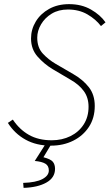

<svg xmlns="http://www.w3.org/2000/svg" viewBox="-20 -692 530 928"><path d="M226 12Q156 12 103.5 -17Q51 -46 18 -98L42 -114Q74 -66 120 -40Q166 -14 230 -14Q280 -14 320.5 -34Q361 -54 384.5 -90.5Q408 -127 408 -176Q408 -221 384.5 -252.5Q361 -284 322 -306L234 -358Q194 -382 162 -418Q130 -454 130 -506Q130 -550 153 -588Q176 -626 217.5 -649Q259 -672 314 -672Q374 -672 419.5 -646Q465 -620 490 -584L468 -566Q443 -599 402.5 -622.5Q362 -646 308 -646Q263 -646 230 -626Q197 -606 178.5 -574.5Q160 -543 160 -510Q160 -462 187 -433Q214 -404 248 -384L334 -334Q381 -307 409.5 -270.5Q438 -234 438 -180Q438 -122 410 -79Q382 -36 334 -12Q286 12 226 12ZM94 216 92 192Q154 190 185 173.5Q216 157 216 132Q216 109 199 99Q182 89 148 86L204 -2H232L190 68Q225 77 235.5 90Q246 103 246 124Q246 167 204 190.5Q162 214 94 216Z"/></svg>

Font: Source Sans 3 VF
Style: Italic
Weight: 200
Italic angle: -11°
Designer: Paul D. Hunt
Foundry: Adobe Systems Incorporated
Version: Version 3.042;hotconv 1.0.118;makeotfexe 2.5.65603